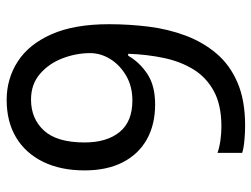

<svg xmlns="http://www.w3.org/2000/svg" viewBox="-112 -652 774 591"><g transform="rotate(90 275.5 -357.0)"><path d="M288 10Q223 10 170 -24Q117 -58 86 -128Q55 -198 55 -305Q55 -367 62.5 -427Q70 -487 90 -540.5Q110 -594 145 -635.5Q180 -677 234.5 -700.5Q289 -724 367 -724Q386 -724 410.5 -722Q435 -720 451 -715V-639Q434 -645 412.5 -648Q391 -651 370 -651Q304 -651 261.5 -628Q219 -605 194.5 -565.5Q170 -526 159 -474Q148 -422 146 -364H152Q172 -399 208 -423Q244 -447 302 -447Q364 -447 409.5 -421.5Q455 -396 480 -347.5Q505 -299 505 -230Q505 -156 478.5 -102Q452 -48 403.5 -19Q355 10 288 10ZM287 -65Q346 -65 382.5 -105Q419 -145 419 -230Q419 -298 387 -337.5Q355 -377 290 -377Q246 -377 213 -357.5Q180 -338 162 -308.5Q144 -279 144 -247Q144 -204 160 -162Q176 -120 208 -92.5Q240 -65 287 -65Z"/></g></svg>

Font: ukorean15
Style: Book
Weight: 400
Designer: Jelle Bosma - Monotype Design Team
Foundry: Monotype Imaging Inc.
Version: Version 2.003